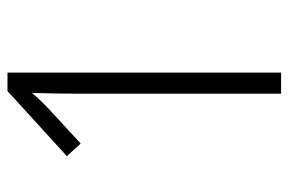

<svg xmlns="http://www.w3.org/2000/svg" viewBox="-146 -608 754 501"><g transform="rotate(-90 230.5 -357.0)"><path d="M292 0V-714H244L74 -559L107 -523L196 -605C215 -623 228 -637 239 -650C238 -611 237 -573 237 -527V0Z"/></g></svg>

Font: Noto Sans Malayalam Condensed Light
Style: Regular
Weight: 300
Width: 3
Designer: Jelle Bosma - Monotype Design Team
Foundry: Monotype Imaging Inc.
Version: Version 2.104